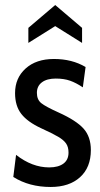

<svg xmlns="http://www.w3.org/2000/svg" viewBox="-20 -735 400 765"><path d="M33 -30 44 -118Q108 -68 176 -68Q212 -68 232.5 -83Q253 -98 253 -127Q253 -149 243.5 -163Q234 -177 212 -190Q190 -203 144 -224Q90 -249 65 -281Q40 -313 40 -364Q40 -424 82 -462Q124 -500 195 -500Q267 -500 321 -468L310 -387Q283 -405 259 -413.5Q235 -422 202 -422Q167 -422 147 -407Q127 -392 127 -365Q127 -338 144.5 -324Q162 -310 213 -287Q284 -255 313 -222.5Q342 -190 342 -137Q342 -68 299 -29Q256 10 182 10Q96 10 33 -30ZM93 -624 200 -715 307 -624V-564L200 -631L93 -564Z"/></svg>

Font: Cabin Condensed
Style: Regular
Weight: 400
Width: 3
Designer: Pablo Impallari
Foundry: Pablo Impallari. http://www.impallari.com Igino Marini. http://www.ikern.com
Version: Version 2.200